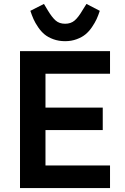

<svg xmlns="http://www.w3.org/2000/svg" viewBox="-20 -959 639 979"><path d="M312 -749Q279.3 -749 252 -759Q224.6 -769 206.8 -783.9Q189 -798.8 174.1 -820.8Q159.2 -842.8 150.9 -861.6Q142.6 -880.4 134.8 -903.8L204.1 -939L223.1 -907.2Q245.1 -870.6 263.9 -854.2Q282.7 -837.9 312 -837.9Q341.3 -837.9 360.6 -854.5Q379.9 -871.1 400.9 -907.2L420.9 -939L488.8 -903.8Q481.4 -880.9 472.7 -861.8Q463.9 -842.8 449 -820.8Q434.1 -798.8 416 -783.9Q397.9 -769 370.8 -759Q343.8 -749 312 -749ZM82 0V-698.2H541V-583H211.9V-410.2H503.9V-295.9H211.9V-115.2H541V0Z"/></svg>

Font: Anuphan SemiBold
Style: Bold
Weight: 600
Designer: Mike Abbink, Paul van der Laan, Pieter van Rosmalen, Mint Tantisuwanna
Foundry: Bold Monday; Cadson Demak
Version: Version 3.002;hotconv 1.0.109;makeotfexe 2.5.65596